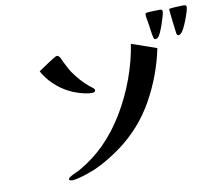

<svg xmlns="http://www.w3.org/2000/svg" viewBox="-86 -901 1173 1023"><g transform="rotate(-10 500.0 -389.5)"><path d="M793 -597Q763 -452 690.5 -322.5Q618 -193 497 -104Q463 -79 426 -57Q389 -35 351 -18Q337 -12 312.5 -3.5Q288 5 263.5 11.5Q239 18 224 18Q220 18 214 16.5Q208 15 208 10Q208 4 214 0Q220 -4 224 -6Q236 -13 250 -19Q264 -25 276 -32Q311 -52 346 -78.5Q381 -105 409 -133Q475 -199 525.5 -283Q576 -367 610 -460Q644 -553 658 -644ZM427 -434Q427 -427 421 -424.5Q415 -422 409 -422Q392 -422 369 -427Q346 -432 324 -440Q302 -448 287 -456Q247 -476 211 -510Q175 -544 154 -584Q159 -588 174.5 -598Q190 -608 207.5 -620Q225 -632 239.5 -640.5Q254 -649 258 -649Q265 -649 271 -642Q276 -635 279.5 -626.5Q283 -618 287 -610Q295 -595 303 -579Q311 -563 321 -549Q340 -522 359 -501Q378 -480 403 -459Q408 -455 417.5 -448Q427 -441 427 -434ZM855 -785Q855 -777 849.5 -757.5Q844 -738 836 -715Q828 -692 819.5 -674Q811 -656 805 -651Q798 -646 791 -646Q784 -646 782 -655Q778 -669 775.5 -688Q773 -707 771 -721Q769 -736 765.5 -754Q762 -772 762 -786Q762 -791 768 -792Q775 -794 789.5 -794.5Q804 -795 819 -795.5Q834 -796 842 -796Q855 -796 855 -785ZM985 -786Q985 -777 979 -757.5Q973 -738 964 -715Q955 -692 945.5 -674Q936 -656 929 -651Q923 -645 916 -645Q912 -645 910 -648Q908 -651 906 -655Q906 -657 903.5 -676Q901 -695 898 -719.5Q895 -744 893 -764Q891 -784 891 -787Q891 -793 897 -793Q911 -795 934.5 -796Q958 -797 972 -797Q985 -797 985 -786Z"/></g></svg>

Font: Kaisei Opti
Style: Bold
Weight: 700
Designer: Font-Kai, 金井和夫
Foundry: KAZUO KANAI
Version: Version 5.003